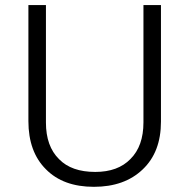

<svg xmlns="http://www.w3.org/2000/svg" viewBox="-20 -719 739 749"><path d="M539.6 -699.2H607.9V-244.6Q607.9 -125.5 536.6 -58.1Q465.8 9.8 346.2 9.8Q226.6 9.8 159.2 -58.6Q90.8 -126.5 90.8 -246.6V-699.2H159.2V-240.7Q159.2 -148.4 210.4 -98.1Q258.8 -48.3 351.6 -48.3Q439.9 -48.3 488.8 -98.6Q539.6 -148.9 539.6 -241.7Z"/></svg>

Font: Sahel Light FD
Style: Light-FD
Weight: 300
Foundry: Saber Rastikerdar (saber.rastikerdar@gmail.com)
Version: Version 3.3.0